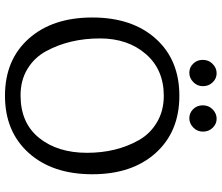

<svg xmlns="http://www.w3.org/2000/svg" viewBox="-78 -780 869 752"><g transform="rotate(90 356.0 -404.5)"><path d="M663 -332Q663 -176 579.5 -83Q496 10 355.5 10Q215 10 132 -83Q49 -176 49 -332Q49 -488 132 -580.5Q215 -673 355.5 -673Q496 -673 579.5 -580.5Q663 -488 663 -332ZM529 -515Q504 -559 459 -585.5Q414 -612 356 -612Q253 -612 192 -541.5Q131 -471 131 -362Q131 -243 181 -151Q206 -105 250.5 -78Q295 -51 354 -51Q462 -51 520.5 -123.5Q579 -196 579 -311.5Q579 -427 529 -515ZM496 -765.5Q496 -743 480 -727.5Q464 -712 443.5 -712Q423 -712 408 -727Q393 -742 393 -765Q393 -788 409 -803.5Q425 -819 445.5 -819Q466 -819 481 -803.5Q496 -788 496 -765.5ZM318 -765.5Q318 -743 302 -727.5Q286 -712 265.5 -712Q245 -712 230 -727Q215 -742 215 -765Q215 -788 231 -803.5Q247 -819 267.5 -819Q288 -819 303 -803.5Q318 -788 318 -765.5Z"/></g></svg>

Font: Overlock Mod
Style: Regular
Weight: 400
Designer: Dario Muhafara
Foundry: Dario Manuel Muhafara
Version: Version 1.001